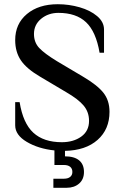

<svg xmlns="http://www.w3.org/2000/svg" viewBox="-20 -698 580 910"><path d="M288 17V43Q332 43 355 62Q378 81 378 117Q378 152 355 172Q332 192 296 192H233V149H283Q302 149 312.5 140.5Q323 132 323 117Q323 101 312.5 92.5Q302 84 283 84H238V15Q162 7 107 -25.5Q52 -58 52 -104V-214H73Q89 -114 138 -69Q187 -24 273 -24Q328 -24 365 -50.5Q402 -77 402 -125Q402 -167 376.5 -197.5Q351 -228 294 -261L171 -334Q106 -372 79 -412Q52 -452 52 -508Q52 -585 107.5 -631.5Q163 -678 254 -678Q307 -678 357.5 -663.5Q408 -649 440.5 -621.5Q473 -594 473 -558V-448H452Q435 -548 388 -592.5Q341 -637 257 -637Q209 -637 175 -609Q141 -581 141 -537Q141 -497 166 -470.5Q191 -444 250 -408L373 -335Q441 -295 470 -258.5Q499 -222 499 -168Q499 -85 442.5 -35Q386 15 288 17Z"/></svg>

Font: El Messiri Medium
Style: Regular
Weight: 500
Designer: Mohamed Gaber
Foundry: Kief Type Foundry
Version: Version 2.007